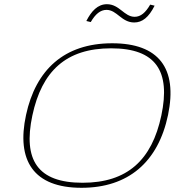

<svg xmlns="http://www.w3.org/2000/svg" viewBox="-20 -885 832 914"><path d="M368 9C139 9 57 -121 104 -338C150 -551 284 -679 514 -679C736 -679 826 -560 780 -338C733 -113 590 9 368 9ZM134 -335C89 -123 159 -15 373 -15C586 -15 703 -123 748 -335C793 -547 722 -655 509 -655C295 -655 179 -547 134 -335ZM391 -785 412 -780C434 -818 458 -838 487 -838C537 -838 558 -778 619 -778C657 -778 688 -802 716 -858L695 -863C673 -825 650 -805 621 -805C571 -805 549 -865 489 -865C445 -865 415 -832 391 -785Z"/></svg>

Font: LT Wave Thin
Style: Italic
Weight: 100
Designer: Daniel Lyons
Version: Version 2.5 (Glyphs App)